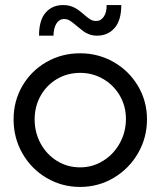

<svg xmlns="http://www.w3.org/2000/svg" viewBox="-20 -738 641 766"><path d="M34.2 -261.7Q34.2 -335 69.3 -395.3Q104.5 -455.6 165.3 -490.5Q226.1 -525.4 299.8 -525.4Q372.1 -525.4 433.3 -490.5Q494.6 -455.6 530.5 -395Q566.4 -334.5 566.4 -261.7Q566.4 -188.5 530.5 -126.5Q494.6 -64.5 433.3 -28.3Q372.1 7.8 299.8 7.8Q226.6 7.8 165.5 -28.3Q104.5 -64.5 69.3 -126.2Q34.2 -188 34.2 -261.7ZM482.4 -263.7Q482.4 -314.9 457.8 -356.9Q433.1 -398.9 391.4 -423.1Q349.6 -447.3 299.8 -447.3Q249 -447.3 207.5 -422.9Q166 -398.4 142.1 -356Q118.2 -313.5 118.2 -261.7Q118.2 -209.5 142.1 -165.5Q166 -121.6 207.5 -95.9Q249 -70.3 299.8 -70.3Q349.1 -70.3 391.1 -96.2Q433.1 -122.1 457.8 -166.5Q482.4 -210.9 482.4 -263.7ZM231.4 -717.8Q250.5 -717.8 265.4 -712.4Q280.3 -707 290.5 -699.7Q300.8 -692.4 315.4 -679.7Q330.6 -666.5 340.6 -660.4Q350.6 -654.3 363.3 -654.3Q382.8 -654.3 394.5 -672.1Q406.2 -689.9 405.3 -717.8H463.9Q463.9 -657.2 437.3 -626.5Q410.6 -595.7 367.2 -595.7Q350.1 -595.7 335.9 -601.1Q321.8 -606.4 312 -613.8Q302.2 -621.1 287.1 -633.8Q270 -648.4 259.5 -655.3Q249 -662.1 235.4 -662.1Q216.3 -662.1 205.1 -644Q193.8 -626 193.4 -595.7H135.7Q135.7 -657.7 162.1 -687.7Q188.5 -717.8 231.4 -717.8Z"/></svg>

Font: Reddit Sans Chocolate
Style: Regular
Weight: 400
Designer: Stephen Hutchings
Foundry: Reddit
Version: Version 1.013